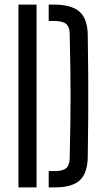

<svg xmlns="http://www.w3.org/2000/svg" viewBox="-20 -820 459 840"><path d="M60.7 0V-800H139.9V0ZM193 0V-71.5H218.5Q254.7 -71.5 269.5 -84.3Q284.3 -97.1 284.8 -127.1Q286.7 -204.2 287.7 -270.7Q288.7 -337.2 288.7 -400.3Q288.7 -463.4 287.7 -529.9Q286.7 -596.5 284.8 -673.5Q284.3 -703.4 268.4 -716Q252.6 -728.5 212.9 -728.5H193V-800H212.9Q292.8 -800 327.8 -769Q362.8 -738 364 -667.1Q365.5 -571.8 366 -486Q366.5 -400.1 366 -314.4Q365.5 -228.7 364 -133.5Q362.8 -62.1 328.9 -31Q295 0 218.5 0Z"/></svg>

Font: Big Shoulders Stencil Text Thin
Style: Regular
Weight: 100
Designer: Patric King
Foundry: XO Type Co
Version: Version 2.001